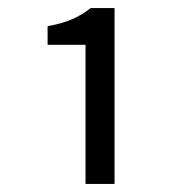

<svg xmlns="http://www.w3.org/2000/svg" viewBox="-20 -897 450 476"><path d="M192 -441H264V-877H205C175 -854 147 -841 98 -832V-786H192Z"/></svg>

Font: Noto Sans JP
Style: Regular
Weight: 400
Designer: Ryoko NISHIZUKA  (kana, bopomofo & ideographs); Paul D. Hunt (Latin, Greek & Cyrillic); Sandoll Communications , Soo-you
Foundry: Adobe
Version: Version 2.002;hotconv 1.0.116;makeotfexe 2.5.65601